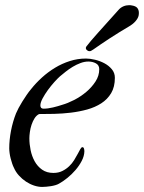

<svg xmlns="http://www.w3.org/2000/svg" viewBox="-20 -716 562 750"><path d="M137.7 -304.2Q137.7 -291.5 149.9 -291.5Q167 -291.5 187.3 -296.4Q207.5 -301.3 223.1 -306.6Q244.1 -312.5 269.5 -325.4Q294.9 -338.4 316.7 -356.7Q338.4 -375 353 -397.5Q367.7 -419.9 367.7 -445.8Q367.7 -461.4 354.7 -468.5Q341.8 -475.6 325.2 -475.6Q310.1 -475.6 294.4 -469.7Q278.8 -463.9 264.2 -455.1Q249.5 -446.3 236.6 -436Q223.6 -425.8 213.9 -417.5Q205.1 -409.7 192.1 -395.3Q179.2 -380.9 167.2 -364.5Q155.3 -348.1 146.5 -331.8Q137.7 -315.4 137.7 -304.2ZM132.8 -270.5Q122.6 -265.6 115.2 -254.2Q107.9 -242.7 103.3 -228.8Q98.6 -214.8 96.7 -200.4Q94.7 -186 94.7 -175.8Q94.7 -153.3 99.6 -129.4Q104.5 -105.5 115.5 -85.7Q126.5 -65.9 144.5 -53.2Q162.6 -40.5 188.5 -40.5Q208.5 -40.5 223.6 -48.1Q238.8 -55.7 250.2 -66.7Q261.7 -77.6 269.8 -90.8Q277.8 -104 283.7 -115Q289.6 -126 293.7 -133.5Q297.9 -141.1 301.8 -141.1Q306.2 -141.1 307.9 -136Q309.6 -130.9 309.6 -125Q309.1 -106.4 299.3 -87.6Q289.6 -68.8 274.9 -51.8Q260.3 -34.7 242.9 -20.8Q225.6 -6.8 210.4 1.5Q204.6 4.9 196.3 7.3Q188 9.8 178.7 11.2Q169.4 12.7 160.4 13.4Q151.4 14.2 144.5 14.2Q129.4 14.2 113 8.8Q96.7 3.4 81.5 -6.6Q66.4 -16.6 54 -30.3Q41.5 -43.9 34.2 -61Q30.8 -67.4 27.6 -76.9Q24.4 -86.4 21.7 -96.7Q19 -106.9 17.6 -117.4Q16.1 -127.9 16.1 -136.7Q16.1 -168.9 22.9 -204.8Q29.8 -240.7 42.5 -272.9Q46.4 -282.2 52.7 -294.2Q59.1 -306.2 67.1 -319.1Q75.2 -332 84 -345Q92.8 -357.9 101.6 -368.2Q120.1 -391.6 143.8 -413.1Q167.5 -434.6 194.8 -451.2Q222.2 -467.8 252.7 -477.5Q283.2 -487.3 315.9 -487.3Q331.5 -487.3 351.1 -482.7Q370.6 -478 387.9 -468.8Q405.3 -459.5 417 -445.3Q428.7 -431.2 428.7 -412.1Q428.7 -376.5 414.3 -352.3Q399.9 -328.1 375.7 -312.5Q351.6 -296.9 320.6 -288.3Q289.6 -279.8 256.8 -275.9Q224.1 -272 191.7 -271.2Q159.2 -270.5 132.8 -270.5ZM521.5 -655.3Q519.5 -645 509.5 -633.3Q499.5 -621.6 482.4 -611.8Q464.8 -601.6 446.3 -590.1Q427.7 -578.6 409.7 -566.9Q391.6 -555.2 374.8 -543.7Q357.9 -532.2 344.2 -522.5Q340.3 -520 336.4 -517.8Q332.5 -515.6 329.6 -516.1Q325.7 -515.6 320.6 -519.3Q315.4 -522.9 315.4 -527.8V-528.8Q315.4 -529.3 315.7 -531Q315.9 -532.7 316.9 -533.7Q331.1 -552.7 362.3 -587.4Q393.6 -622.1 443.8 -678.2Q451.2 -686.5 461.9 -691.2Q472.7 -695.8 484.4 -695.8Q486.8 -695.8 489.5 -695.6Q492.2 -695.3 494.6 -694.8Q510.3 -692.4 516.4 -684.8Q522.5 -677.2 522.5 -665.5Q522.5 -663.1 522.2 -660.4Q522 -657.7 521.5 -655.3Z"/></svg>

Font: IM FELL French Canon
Style: Italic
Weight: 400
Italic angle: -17°
Designer: Igino Marini
Foundry: Igino Marini
Version: 3.00